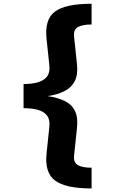

<svg xmlns="http://www.w3.org/2000/svg" viewBox="-20 -882 655 1045"><path d="M478.5 -861.5V-748.7Q431.8 -748.7 405.6 -735.6Q379.5 -722.6 383.1 -683.6L399 -532.3Q405.1 -474.9 386.4 -439.5Q367.7 -404.1 329.5 -385.4Q291.3 -366.7 239.5 -359Q294.4 -350.8 332.3 -332.3Q370.3 -313.8 387.7 -279Q405.1 -244.1 399 -185.6L383.1 -34.4Q379.5 4.6 405.6 17.7Q431.8 30.8 478.5 30.8V143.6Q336.9 143.6 279.7 100.8Q222.6 57.9 233.3 -45.6L248.7 -192.3Q252.8 -231.3 235.6 -253.3Q218.5 -275.4 185.1 -284.4Q151.8 -293.3 108.2 -293.3V-424.6Q151.3 -424.6 184.6 -433.6Q217.9 -442.6 235.4 -464.6Q252.8 -486.7 248.7 -525.6L233.3 -671.3Q222.1 -776.9 279.5 -819.2Q336.9 -861.5 478.5 -861.5Z"/></svg>

Font: Fira Code
Style: Bold
Weight: 700
Monospace: yes
Designer: Carrois Corporate, Edenspiekermann AG, Nikita Prokopov
Foundry: Carrois Corporate, Edenspiekermann AG, Nikita Prokopov
Version: Version 6.000; ttfautohint (v1.8.2) -l 8 -r 50 -G 200 -x 14 